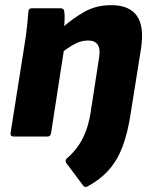

<svg xmlns="http://www.w3.org/2000/svg" viewBox="-20 -529 591 744"><path d="M318 194Q309 198 303 191L237 103Q234 99 234.5 93Q235 87 241 83Q263 64 280.5 40Q298 16 310.5 -15Q323 -46 330 -86L364 -306Q375 -372 321 -372Q297 -372 274.5 -361Q252 -350 227 -331L178 -14Q177 -8 174 -4Q171 0 163 0H33Q19 0 21 -14L77 -368Q82 -400 85 -429.5Q88 -459 90 -483Q90 -497 104 -497H215Q228 -497 229 -484Q231 -472 230.5 -457.5Q230 -443 229 -428Q264 -459 308.5 -484Q353 -509 412 -509Q481 -509 510.5 -467.5Q540 -426 526 -338L486 -87Q475 -15 455.5 37.5Q436 90 403 128Q370 166 318 194Z"/></svg>

Font: Sofia Sans Black
Style: Italic
Weight: 900
Italic angle: -9°
Version: Version 4.100-B